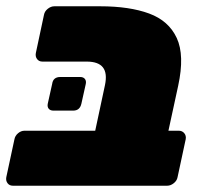

<svg xmlns="http://www.w3.org/2000/svg" viewBox="-32 -591 652 611"><path d="M9 0Q-2 0 -8 -8Q-14 -16 -12 -27L14 -148Q16 -159 25.5 -167Q35 -175 46 -175H271L302 -320Q310 -358 295.5 -376.5Q281 -395 244 -395H103Q92 -395 86 -403Q80 -411 82 -422L108 -544Q110 -555 120 -563Q130 -571 141 -571H287Q380 -571 442.5 -548Q505 -525 530.5 -470Q556 -415 535 -318L504 -175H537Q548 -175 554.5 -167Q561 -159 559 -148L533 -27Q531 -16 521 -8Q511 0 500 0ZM138 -239Q128 -239 123 -245Q118 -251 120 -261L134 -324Q137 -346 160 -346H223Q233 -346 238 -340Q243 -334 241 -324L227 -261Q222 -239 201 -239Z"/></svg>

Font: Rubik Black
Style: Italic
Weight: 900
Italic angle: -12°
Designer: Hubert and Fischer
Foundry: Hubert and Fischer
Version: Version 2.300;gftools[0.9.30]